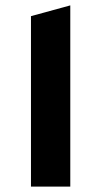

<svg xmlns="http://www.w3.org/2000/svg" viewBox="-20 -693 376 713"><path d="M95 -633V0H241V-673Z"/></svg>

Font: Hejaz SemiBold
Style: Regular
Weight: 600
Designer: Bandar Raffah (Arabic) and Santiago Orozco (Latin)
Foundry: Caramella and Typemade
Version: Version 1.010;hotconv 1.0.109;makeotfexe 2.5.65596